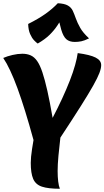

<svg xmlns="http://www.w3.org/2000/svg" viewBox="-31 -1135 645 1186"><path d="M342 -285Q335 -227 330 -172.5Q325 -118 325 -78Q325 -43 328.5 -14Q332 15 339 31Q267 31 228 18Q189 5 174 -30Q159 -65 159 -129Q159 -146 161 -167.5Q163 -189 167 -215Q171 -241 176 -270Q123 -464 77 -589.5Q31 -715 -11 -777Q14 -788 46.5 -795.5Q79 -803 107 -803Q136 -803 158.5 -793Q181 -783 198.5 -758Q216 -733 231 -688Q246 -643 261.5 -574.5Q277 -506 294 -407Q326 -468 353 -526.5Q380 -585 400.5 -637.5Q421 -690 433 -733.5Q445 -777 449 -807Q525 -797 559.5 -779.5Q594 -762 594 -733Q594 -713 583 -684Q572 -655 544.5 -606Q517 -557 468 -479.5Q419 -402 342 -285ZM202 -866Q193 -872 179.5 -886Q166 -900 155 -925Q144 -950 143 -987Q207 -1019 250.5 -1050Q294 -1081 326 -1115Q367 -1113 388 -1101Q409 -1089 418.5 -1068.5Q428 -1048 437.5 -1021Q447 -994 464.5 -963Q482 -932 519 -898Q491 -884 471.5 -880Q452 -876 431 -876Q398 -876 379 -892.5Q360 -909 347.5 -951Q335 -993 320 -1069L361 -1038Q343 -1007 323 -977Q303 -947 275 -919.5Q247 -892 202 -866Z"/></svg>

Font: Merienda ExtraBold
Style: Regular
Weight: 800
Designer: Eduardo Rodriguez Tunni
Foundry: Eduardo Rodriguez Tunni
Version: Version 2.001